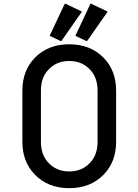

<svg xmlns="http://www.w3.org/2000/svg" viewBox="-20 -980 728 1010"><path d="M455.6 -960H460.4L546.4 -918.9L438.5 -764.6H433.6L376.5 -791.5ZM320.3 -960H325.2L411.1 -918.9L303.2 -764.6H298.3L241.2 -791.5ZM195.3 -234.4Q195.3 -168.9 230.5 -128.4Q273.9 -78.1 344.2 -78.1Q414.6 -78.1 458 -128.4Q493.2 -168.9 493.2 -234.4V-502.9Q493.2 -568.4 458 -608.9Q414.6 -659.2 344.2 -659.2Q273.9 -659.2 230.5 -608.9Q195.3 -568.4 195.3 -502.9ZM97.7 -234.4V-502.9Q97.7 -608.9 163.6 -676.3Q232.9 -747.1 344.2 -747.1Q455.6 -747.1 524.9 -676.3Q590.8 -609.4 590.8 -502.9V-234.4Q590.8 -128.4 524.9 -61Q455.6 9.8 344.2 9.8Q232.9 9.8 163.6 -61Q97.7 -128.4 97.7 -234.4Z"/></svg>

Font: Nova Round
Style: Book
Weight: 400
Version: Version 2.000